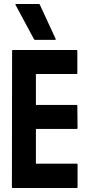

<svg xmlns="http://www.w3.org/2000/svg" viewBox="-20 -948 460 968"><path d="M44 0Q40 0 40 -5L41 -692Q41 -696 45 -696H366Q370 -696 370 -691V-579Q370 -575 366 -575H161V-419H366Q370 -419 370 -415L371 -302Q371 -298 367 -298H161V-123H367Q371 -123 371 -118V-4Q371 0 367 0ZM157 -747Q153 -747 151 -751L58 -924Q56 -928 62 -928H176Q180 -928 181 -924L261 -751Q262 -747 257 -747Z"/></svg>

Font: Staatliches
Style: Regular
Weight: 400
Designer: Brian LaRossa & Erica Carras
Foundry: Type Brut Foundry
Version: Version 1.000; ttfautohint (v1.8.2) -l 8 -r 50 -G 200 -x 14 